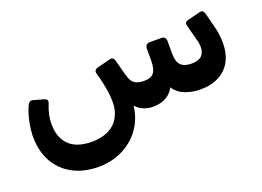

<svg xmlns="http://www.w3.org/2000/svg" viewBox="-92 -616 1439 1053"><g transform="rotate(-20 627.5 -89.5)"><path d="M331 215Q241 215 176 179Q111 143 77 78.5Q43 14 45 -74Q46 -106 54 -145.5Q62 -185 76 -221Q84 -242 92.5 -249Q101 -256 115 -252L169 -237Q186 -232 189.5 -224.5Q193 -217 187 -203Q175 -174 169.5 -146.5Q164 -119 164 -99Q162 -20 205 26Q248 72 339 73Q396 73 436.5 53.5Q477 34 499 -4Q521 -42 521 -92Q521 -123 517.5 -148.5Q514 -174 508 -202.5Q502 -231 492 -267Q487 -280 492.5 -288.5Q498 -297 512 -300L587 -319Q599 -322 605.5 -315.5Q612 -309 614 -299Q623 -266 629.5 -240.5Q636 -215 643 -194Q652 -167 670.5 -155Q689 -143 724 -143Q767 -143 782 -166.5Q797 -190 797 -233V-304Q797 -316 803.5 -324Q810 -332 822 -332H893Q905 -332 911.5 -324Q918 -316 918 -304V-228Q918 -184 938 -163.5Q958 -143 1000 -143Q1041 -143 1059.5 -161Q1078 -179 1078 -212Q1078 -221 1076.5 -233.5Q1075 -246 1070 -259L1049 -341Q1048 -345 1047 -348.5Q1046 -352 1046 -355Q1046 -366 1052 -369.5Q1058 -373 1065 -375L1137 -393Q1139 -394 1141.5 -394Q1144 -394 1146 -394Q1155 -394 1159.5 -387Q1164 -380 1167 -368L1185 -297Q1193 -269 1196.5 -242Q1200 -215 1200 -193Q1200 -129 1175.5 -84.5Q1151 -40 1105.5 -16.5Q1060 7 999 7Q952 7 910 -9Q868 -25 845 -61Q833 -33 801 -13Q769 7 722 7Q691 7 666 -3.5Q641 -14 622 -35Q615 24 588.5 71Q562 118 521.5 150Q481 182 432 198.5Q383 215 331 215Z"/></g></svg>

Font: Rubik SemiBold
Style: Italic
Weight: 600
Italic angle: -12°
Designer: Hubert and Fischer
Foundry: Hubert and Fischer
Version: Version 2.300;gftools[0.9.30]